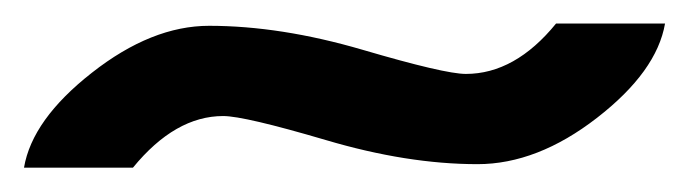

<svg xmlns="http://www.w3.org/2000/svg" viewBox="-20 -335 574 160"><path d="M534.2 -315.4Q527.3 -275.4 477.5 -236.8Q427.7 -198.2 377.9 -198.2Q319.3 -198.2 251.5 -218.3Q183.6 -238.3 166 -238.3Q126 -238.3 90.8 -195.3H0Q6.8 -235.4 56.6 -274.4Q106.4 -313.5 154.3 -313.5Q213.9 -313.5 282.2 -293.5Q350.6 -273.4 368.2 -273.4Q409.2 -273.4 443.4 -315.4Z"/></svg>

Font: FreeUniversal
Style: Bold
Weight: 700
Version: Version 1.001